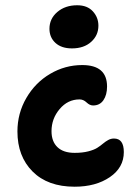

<svg xmlns="http://www.w3.org/2000/svg" viewBox="-20 -725 517 726"><path d="M252 -542Q212.4 -542 189.7 -562.7Q167 -583.5 167 -616.2Q167 -654.3 196.8 -679.7Q226.6 -705.1 272 -705.1Q310.1 -705.1 331.1 -682.1Q352.1 -659.2 352.1 -627.9Q352.1 -591.3 324.7 -566.7Q297.4 -542 252 -542ZM262.2 -19Q160.6 -19 103.3 -76.4Q45.9 -133.8 45.9 -228Q45.9 -296.4 79.6 -354.5Q113.3 -412.6 169.7 -445.8Q226.1 -479 291 -479Q384.8 -479 384.8 -397.9Q384.8 -366.2 371.1 -346.2Q357.4 -326.2 332 -326.2Q319.3 -326.2 307.4 -337.6Q295.4 -349.1 280.8 -349.1Q236.3 -349.1 205.6 -312.7Q174.8 -276.4 174.8 -229Q174.8 -189.9 197.3 -168.5Q219.7 -147 262.2 -147Q291.5 -147 313.5 -152.6Q335.4 -158.2 347.7 -166Q359.9 -173.8 369.4 -181.9Q378.9 -189.9 389.2 -195.6Q399.4 -201.2 411.1 -201.2Q448.2 -201.2 448.2 -149.9Q448.2 -91.3 395.3 -55.2Q342.3 -19 262.2 -19Z"/></svg>

Font: Shantell Sans Irregular
Style: Regular
Weight: 600
Designer: Stephen Nixon, Anya Danilova, Shantell Martin
Foundry: Arrow Type
Version: Version 1.006;[9816181b4]